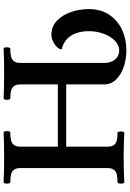

<svg xmlns="http://www.w3.org/2000/svg" viewBox="152 -858 721 1065"><g transform="rotate(-90 512.5 -325.5)"><path d="M576.7 -109.9V-318.8H231.4V-91.3Q231.4 -67.9 239.7 -55.4Q248 -43 264.4 -38.6Q280.8 -34.2 308.6 -34.2Q313 -34.2 314.9 -24.9Q316.9 -15.6 314.9 -6.1Q313 3.4 308.6 3.4Q244.1 0 171.4 0Q98.1 0 33.7 3.4Q28.8 3.4 27.1 -5.9Q25.4 -15.1 27.3 -24.7Q29.3 -34.2 33.7 -34.2Q62 -34.2 78.9 -38.6Q95.7 -43 104.2 -55.4Q112.8 -67.9 112.8 -91.3V-571.8Q112.8 -594.7 104.2 -607.2Q95.7 -619.6 78.9 -624.3Q62 -628.9 33.7 -628.9Q29.3 -628.9 27.3 -638.2Q25.4 -647.5 27.3 -656.7Q29.3 -666 33.7 -666Q89.4 -663.1 172.4 -663.1Q255.4 -663.1 310.5 -666Q315.4 -666 317.1 -656.7Q318.8 -647.5 316.9 -638.2Q314.9 -628.9 310.5 -628.9Q282.2 -628.9 265.4 -624.3Q248.5 -619.6 240 -607.2Q231.4 -594.7 231.4 -571.8V-365.2H576.7V-571.8Q576.7 -594.7 568.1 -607.2Q559.6 -619.6 543 -624.3Q526.4 -628.9 498.5 -628.9Q494.1 -628.9 492.2 -638.2Q490.2 -647.5 492.2 -656.7Q494.1 -666 498.5 -666Q554.2 -663.1 637.2 -663.1Q720.2 -663.1 775.4 -666Q780.3 -666 782 -656.7Q783.7 -647.5 781.7 -638.2Q779.8 -628.9 775.4 -628.9Q747.1 -628.9 730 -624.3Q712.9 -619.6 704.3 -607.2Q695.8 -594.7 695.8 -571.8V-109.9Q695.8 -83.5 704.6 -64.5Q713.4 -45.4 729.2 -35.2Q745.1 -24.9 765.6 -24.9Q794.9 -24.9 819.3 -48.8Q843.8 -72.8 857.9 -111.3Q872.1 -149.9 872.1 -191.4Q872.1 -254.4 845.9 -293.7Q819.8 -333 771.5 -343.3Q771 -356 783.9 -369.6Q796.9 -383.3 816.2 -392.1Q835.4 -400.9 852.1 -400.9Q897.9 -400.9 930.2 -370.1Q962.4 -339.4 978.5 -291.7Q994.6 -244.1 994.6 -193.8Q994.6 -126.5 962.6 -79.3Q930.7 -32.2 878.7 -8.5Q826.7 15.1 766.6 15.1Q718.3 15.1 674.8 0.7Q631.3 -13.7 604 -42Q576.7 -70.3 576.7 -109.9Z"/></g></svg>

Font: Junicode Two Beta VF
Style: Regular
Weight: 400
Designer: Peter S. Baker
Foundry: Briery Creek Software
Version: Version 1.031 beta; ttfautohint (v1.8.1.43-b0c9)